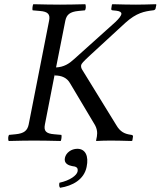

<svg xmlns="http://www.w3.org/2000/svg" viewBox="-20 -667 762 911"><path d="M213 -569 116 -76C110 -48 95 -34 54 -30L23 -27C19 -23 17 -7 21 2C66 1 102 0 141 0C179 0 224 1 268 2C271 -2 274 -22 271 -27L237 -30C198 -33 187 -46 193 -76L241 -322L239 -309C273 -309 298 -298 313 -271L431 -73C438 -60 441 -47 441 -35C441 -24 439 -15 437 -6L436 0L437 2C457 1 476 0 505 0C542 0 559 1 604 2L608 0L611 -19C612 -24 608 -26 604 -27L598 -28C571 -32 550 -42 532 -73L372 -333C365 -343 364 -350 365 -358C367 -365 372 -372 410 -407L574 -558C628 -607 666 -613 706 -618C711 -618 717 -621 718 -626L722 -645L719 -647C674 -646 663 -645 625 -645C586 -645 559 -646 514 -647L511 -645L508 -626C507 -621 510 -618 514 -618L533 -616C549 -614 556 -609 556 -602C556 -593 545 -579 527 -562L331 -386C307 -364 283 -349 246 -347L290 -569C296 -597 311 -611 352 -615L383 -618C387 -622 389 -638 385 -647C340 -646 304 -645 265 -645C227 -645 182 -646 138 -647C135 -643 132 -623 135 -618L169 -615C208 -612 219 -599 213 -569ZM347 39C318 39 293 58 288 82C282 109 306 118 322 121C340 123 352 127 348 147C344 165 313 189 262 200C260 209 260 218 265 224C324 215 379 185 391 125C402 73 385 39 347 39Z"/></svg>

Font: Libertinus Serif
Style: Italic
Weight: 400
Italic angle: -12°
Designer: Philipp H. Poll, Khaled Hosny
Foundry: Caleb Maclennan
Version: Version 7.050;RELEASE